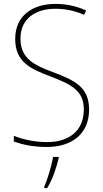

<svg xmlns="http://www.w3.org/2000/svg" viewBox="-20 -744 527 985"><path d="M437 -182C437 -298 363 -332 249 -375C159 -409 85 -441 85 -546C85 -648 162 -699 263 -699C307 -699 357 -692 411 -668L422 -690C375 -712 321 -724 265 -724C147 -724 58 -664 58 -544C58 -427 135 -391 236 -353C346 -311 410 -280 410 -182C410 -71 331 -15 223 -15C156 -15 97 -29 51 -47V-18C96 -2 149 10 221 10C345 10 437 -54 437 -182ZM281 68V61H252C246 103 222 181 207 214V221H222C250 175 269 118 281 68Z"/></svg>

Font: Noto Sans Devanagari SemiCondensed Thin
Style: Regular
Weight: 100
Width: 4
Designer: Jelle Bosma - Monotype Design Team
Foundry: Monotype Imaging Inc.
Version: Version 2.004